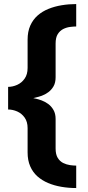

<svg xmlns="http://www.w3.org/2000/svg" viewBox="-20 -734 434 946"><path d="M355.5 192.5V82Q342 82 324.8 79.5Q307.5 77 291.2 69Q275 61 264.5 44Q254 27 254 -2.5V-148Q254 -174 243.5 -192.2Q233 -210.5 217.5 -221.8Q202 -233 185.8 -239Q169.5 -245 157.8 -247.5Q146 -250 144 -250.5Q146 -251.5 157.8 -254Q169.5 -256.5 185.8 -262.2Q202 -268 217.8 -279.5Q233.5 -291 243.8 -308.8Q254 -326.5 254 -353.5V-519.5Q254 -549 264.5 -565.8Q275 -582.5 291.2 -590.8Q307.5 -599 324.8 -601.2Q342 -603.5 355.5 -603.5V-714Q319 -714 284 -708.2Q249 -702.5 218.8 -690.2Q188.5 -678 165.5 -657.8Q142.5 -637.5 129.2 -608Q116 -578.5 116 -538.5V-399Q116 -367.5 101.5 -346.8Q87 -326 64.8 -316Q42.5 -306 20 -306V-194.5Q42.5 -194.5 64.8 -184.8Q87 -175 101.5 -154.5Q116 -134 116 -103V17Q116 56 128.8 85.2Q141.5 114.5 164.2 134.8Q187 155 217.2 167.8Q247.5 180.5 282.8 186.5Q318 192.5 355.5 192.5Z"/></svg>

Font: Anybody UltraCondensed Thin
Style: Bold
Weight: 700
Version: Version 1.111